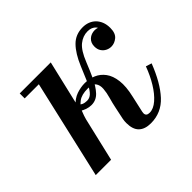

<svg xmlns="http://www.w3.org/2000/svg" viewBox="-116 -626 792 792"><g transform="rotate(-45 280.0 -230.0)"><path d="M48.5 0 147.5 -431H65V-460H246L138 0ZM361 10Q326 10 307.8 -7.8Q289.5 -25.5 289.5 -63Q289.5 -67 290 -73.8Q290.5 -80.5 291.5 -85L303 -139.5Q307.5 -161.5 314.2 -185Q321 -208.5 322.5 -229.2Q324 -250 314.5 -263Q305 -276 277 -276Q241.5 -276 222.5 -261.5Q203.5 -247 195.2 -227Q187 -207 182.5 -190H159.5Q170.5 -236 191 -259.8Q211.5 -283.5 236.2 -292Q261 -300.5 284.5 -300.5Q310.5 -300.5 333.5 -290.8Q356.5 -281 372.2 -259.8Q388 -238.5 392.2 -204.2Q396.5 -170 385 -121L369 -49.5Q368 -45.5 368 -41Q368 -24.5 388 -24.5Q410.5 -24.5 433.8 -44.8Q457 -65 477.2 -98.2Q497.5 -131.5 512 -171L537.5 -163Q505.5 -80.5 463.8 -35.2Q422 10 361 10ZM240.5 -216.5Q227.5 -216.5 213.5 -221.2Q199.5 -226 192 -232.5L202 -258Q208 -250.5 217.8 -246.2Q227.5 -242 240.5 -242Q259 -242 272.5 -258.8Q286 -275.5 298 -302.8Q310 -330 323 -362Q344.5 -413.5 372 -441.5Q399.5 -469.5 441.5 -469.5Q458.5 -469.5 472.8 -464Q487 -458.5 497.8 -447.8Q508.5 -437 514.5 -421.8Q520.5 -406.5 520.5 -387Q520.5 -356 504.2 -342.5Q488 -329 469 -329Q456.5 -329 445.2 -334.8Q434 -340.5 426.8 -351.5Q419.5 -362.5 419.5 -379Q419.5 -400.5 433.5 -413.2Q447.5 -426 469 -426Q476 -426 488 -422.2Q500 -418.5 509.8 -410Q519.5 -401.5 519.5 -387H493.5Q493.5 -400.5 490.2 -411Q487 -421.5 480.8 -428.8Q474.5 -436 465.2 -439.8Q456 -443.5 444 -443.5Q416.5 -443.5 393.2 -424.8Q370 -406 350.5 -357Q337 -323 322 -290.5Q307 -258 287.8 -237.2Q268.5 -216.5 240.5 -216.5Z"/></g></svg>

Font: Bodoni Moda 9pt
Style: Italic
Weight: 400
Italic angle: -13°
Designer: Owen Earl
Foundry: indestructible type
Version: Version 2.005